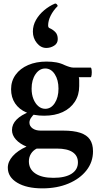

<svg xmlns="http://www.w3.org/2000/svg" viewBox="-20 -764 532 1057"><path d="M213 273Q127 273 75 242Q23 211 23 159Q23 126 50 95.5Q77 65 126 43Q89 28 67.5 4Q46 -20 46 -48Q46 -80 71 -105.5Q96 -131 143 -149L174 -141Q158 -127 150 -114Q142 -101 142 -89Q142 -70 159 -57.5Q176 -45 204 -45H328Q385 -45 421.5 -33Q458 -21 475 4Q492 29 492 69Q492 128 456 174Q420 220 357 246.5Q294 273 213 273ZM274 215Q339 215 374 192.5Q409 170 409 130Q409 93 379.5 73.5Q350 54 294 54H182Q162 64 150.5 82.5Q139 101 139 124Q139 167 174.5 191Q210 215 274 215ZM223 -127Q167 -127 126 -144.5Q85 -162 63 -195Q41 -228 41 -273Q41 -318 66 -352.5Q91 -387 135 -406Q179 -425 236 -425Q266 -425 290.5 -420.5Q315 -416 337 -405Q351 -399 363 -395.5Q375 -392 382 -392H479Q483 -392 484.5 -379Q486 -366 484.5 -352.5Q483 -339 479 -339H414Q416 -331 416 -322Q416 -313 416 -290Q416 -241 392 -204Q368 -167 325 -147Q282 -127 223 -127ZM229 -165Q261 -165 281.5 -196.5Q302 -228 302 -276Q302 -324 281.5 -355.5Q261 -387 229 -387Q197 -387 175.5 -355.5Q154 -324 154 -276Q154 -244 164 -219Q174 -194 191 -179.5Q208 -165 229 -165ZM235 -500Q205 -500 183 -527Q161 -554 161 -590Q161 -624 178 -654Q195 -684 223 -707.5Q251 -731 282 -744Q288 -746 294 -739Q300 -731 296 -729Q273 -706 259 -678Q245 -650 245 -624Q245 -612 253 -609Q270 -602 284 -588Q298 -574 298 -549Q298 -525 278 -512.5Q258 -500 235 -500Z"/></svg>

Font: Junicode VF
Style: Regular
Weight: 400
Designer: Peter S. Baker
Version: Version 2.213